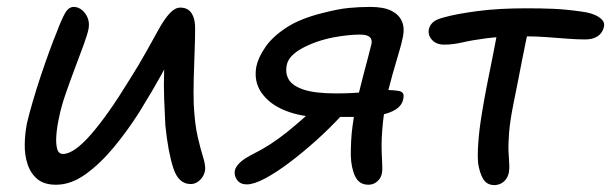

<svg xmlns="http://www.w3.org/2000/svg" viewBox="-20 -523 1766 555"><path d="M142 11Q108 11 88.5 -5Q69 -21 60 -47.5Q51 -74 51.5 -105.5Q52 -137 58 -167Q64 -193 74.5 -229Q85 -265 98 -304Q111 -343 123.5 -377Q136 -411 144 -430Q157 -465 167.5 -484Q178 -503 193 -503Q206 -503 217 -494Q228 -485 233.5 -471Q239 -457 236 -440Q233 -424 222 -394Q211 -364 197 -327Q183 -290 170 -252.5Q157 -215 151 -185Q145 -158 143 -133.5Q141 -109 145 -93.5Q149 -78 162 -78Q194 -78 243.5 -135Q293 -192 354 -292Q382 -336 403 -374Q424 -412 440 -440.5Q456 -469 471 -485Q486 -501 501 -501Q524 -501 534.5 -483.5Q545 -466 544 -437Q544 -411 542.5 -373Q541 -335 540 -295.5Q539 -256 540 -222Q543 -164 551.5 -127.5Q560 -91 567 -69Q574 -47 573 -33Q572 -22 566 -12.5Q560 -3 551 3Q542 9 531 9Q496 9 481 -37Q466 -83 458 -160Q456 -196 454.5 -237Q453 -278 454.5 -319Q456 -360 458 -395L487 -385Q470 -350 447 -308Q424 -266 384 -201Q350 -147 310 -98.5Q270 -50 227.5 -19.5Q185 11 142 11Z M1045 11Q1018 11 1006.5 -13.5Q995 -38 994 -74Q994 -92 995 -115Q996 -138 999.5 -162Q1003 -186 1006 -206Q1010 -224 1016.5 -251Q1023 -278 1030.5 -306.5Q1038 -335 1044.5 -359.5Q1051 -384 1054 -397Q1056 -410 1048 -416.5Q1040 -423 1020 -423Q1004 -423 985 -421Q966 -419 944 -415Q893 -405 853.5 -383.5Q814 -362 809 -335Q804 -312 814.5 -293.5Q825 -275 857.5 -264Q890 -253 952 -253Q974 -253 996 -254Q1018 -255 1038.5 -257.5Q1059 -260 1073 -261.5Q1087 -263 1091 -263Q1116 -263 1133 -260Q1150 -257 1146 -239Q1143 -219 1124.5 -207Q1106 -195 1076.5 -190Q1047 -185 1008 -185H905Q851 -185 805.5 -203Q760 -221 736.5 -254Q713 -287 721 -331Q727 -358 747.5 -387.5Q768 -417 807.5 -443Q847 -469 911 -485Q957 -497 988 -500Q1019 -503 1050 -503Q1089 -503 1111 -492Q1133 -481 1141.5 -462Q1150 -443 1145 -418Q1141 -397 1132 -367.5Q1123 -338 1114.5 -307.5Q1106 -277 1100 -253Q1095 -229 1091 -201.5Q1087 -174 1085 -148Q1083 -122 1083 -103Q1083 -81 1084.5 -56.5Q1086 -32 1084 -23Q1082 -9 1071 1Q1060 11 1045 11ZM693 10Q675 10 665.5 -2.5Q656 -15 659 -31Q662 -42 674 -53.5Q686 -65 714 -79Q762 -103 809.5 -141Q857 -179 905 -226L968 -190Q934 -153 894.5 -117.5Q855 -82 816.5 -53Q778 -24 746 -7Q714 10 693 10Z M1264 -394Q1241 -394 1228.5 -408Q1216 -422 1220 -440Q1223 -451 1232 -459Q1241 -467 1264 -473Q1300 -483 1360.5 -491Q1421 -499 1502 -499Q1544 -499 1579.5 -497.5Q1615 -496 1658 -490Q1692 -486 1710.5 -474Q1729 -462 1726 -447Q1724 -436 1717.5 -427.5Q1711 -419 1699.5 -414Q1688 -409 1671 -409Q1650 -409 1622 -411Q1594 -413 1562.5 -415.5Q1531 -418 1498 -418Q1429 -418 1387 -412.5Q1345 -407 1317 -400.5Q1289 -394 1264 -394ZM1409 12Q1387 12 1376.5 -6Q1366 -24 1362 -52Q1360 -73 1362.5 -109.5Q1365 -146 1372 -189.5Q1379 -233 1387 -274Q1398 -329 1406.5 -371.5Q1415 -414 1420 -442L1510 -448Q1506 -431 1500.5 -405.5Q1495 -380 1489 -348.5Q1483 -317 1476.5 -284.5Q1470 -252 1464 -222Q1454 -172 1451.5 -138.5Q1449 -105 1450 -84Q1451 -63 1452 -49.5Q1453 -36 1451 -25Q1449 -14 1443 -5.5Q1437 3 1428 7.5Q1419 12 1409 12Z"/></svg>

Font: Shantell Sans
Style: Italic
Weight: 400
Italic angle: -11°
Designer: Stephen Nixon, Anya Danilova, Shantell Martin
Foundry: Arrow Type
Version: Version 1.011;[c5ecc13dd]